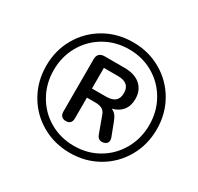

<svg xmlns="http://www.w3.org/2000/svg" viewBox="-153 -897 1122 1088"><g transform="rotate(30 407.5 -352.5)"><path d="M63 -353Q63 -454 110.5 -536.5Q158 -619 240.5 -666.5Q323 -714 425 -714Q526 -714 608.5 -666.5Q691 -619 738.5 -536.5Q786 -454 786 -353Q786 -252 738.5 -169Q691 -86 608.5 -38.5Q526 9 425 9Q324 9 241 -38.5Q158 -86 110.5 -169Q63 -252 63 -353ZM737 -353Q737 -441 696 -513Q655 -585 584 -626.5Q513 -668 425 -668Q337 -668 265.5 -626.5Q194 -585 153 -513Q112 -441 112 -353Q112 -265 153 -192.5Q194 -120 265.5 -78.5Q337 -37 425 -37Q513 -37 584 -78.5Q655 -120 696 -192.5Q737 -265 737 -353ZM277 -176V-519Q277 -541 289 -552.5Q301 -564 323 -564H453Q520 -564 557.5 -531Q595 -498 595 -441Q595 -396 572 -367Q549 -338 506 -327Q522 -321 533.5 -307Q545 -293 554 -268L586 -184Q589 -175 589 -168Q589 -153 578 -144.5Q567 -136 550 -136Q525 -136 515 -166L477 -270Q469 -293 452 -302Q435 -311 409 -311H353V-176Q353 -136 315 -136Q297 -136 287 -146.5Q277 -157 277 -176ZM522 -438Q522 -472 502.5 -488.5Q483 -505 443 -505H352V-370H443Q483 -370 502.5 -386.5Q522 -403 522 -438Z"/></g></svg>

Font: SN Pro
Style: Italic
Weight: 400
Italic angle: -9°
Designer: Tobias Whetton
Foundry: Supernotes
Version: Version 1.003